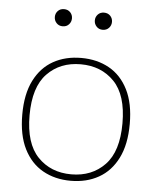

<svg xmlns="http://www.w3.org/2000/svg" viewBox="-50 -719 625 768"><g transform="rotate(5 262.0 -335.0)"><path d="M262.2 -462.4Q344.7 -462.4 396.7 -408.7Q448.7 -355 448.7 -241.7Q448.7 -128.4 396.7 -74.5Q344.7 -20.5 262.2 -20.5Q179.7 -20.5 127.7 -74.5Q75.7 -128.4 75.7 -241.7Q75.7 -355 127.7 -408.7Q179.7 -462.4 262.2 -462.4ZM262.2 -487.8Q198.7 -487.8 150.1 -460.7Q101.6 -433.6 74 -378.9Q46.4 -324.2 46.4 -241.7Q46.4 -159.2 74 -104.2Q101.6 -49.3 150.1 -22Q198.7 5.4 262.2 5.4Q325.7 5.4 374.3 -22Q422.9 -49.3 450.4 -104.2Q478 -159.2 478 -241.7Q478 -324.2 450.4 -378.9Q422.9 -433.6 374.3 -460.7Q325.7 -487.8 262.2 -487.8ZM142.1 -642.1Q142.1 -627.9 151.6 -617.7Q161.1 -607.4 176.3 -607.4Q191.9 -607.4 201.4 -617.7Q210.9 -627.9 210.9 -642.1Q210.9 -656.2 201.4 -666.3Q191.9 -676.3 176.3 -676.3Q161.1 -676.3 151.6 -666.3Q142.1 -656.2 142.1 -642.1ZM302.7 -642.1Q302.7 -627.9 312.3 -617.7Q321.8 -607.4 336.9 -607.4Q352.5 -607.4 362.1 -617.7Q371.6 -627.9 371.6 -642.1Q371.6 -656.2 362.1 -666.3Q352.5 -676.3 336.9 -676.3Q321.8 -676.3 312.3 -666.3Q302.7 -656.2 302.7 -642.1Z"/></g></svg>

Font: Estedad-FD-VF Thin
Style: Regular
Weight: 100
Designer: Amin Abedi
Version: Version 5.0